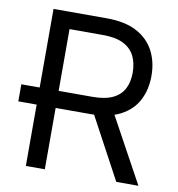

<svg xmlns="http://www.w3.org/2000/svg" viewBox="-81 -802 810 876"><g transform="rotate(10 323.5 -364.0)"><path d="M146.5 -284.2H11.7V-363.3H146.5ZM96.7 0V-727.5H342.8Q428.2 -727.5 482.7 -698.5Q537.1 -669.4 563.5 -618.9Q589.8 -568.4 589.8 -503.9Q589.8 -439.9 563.7 -390.1Q537.6 -340.3 483.2 -312.3Q428.7 -284.2 343.8 -284.2H145.5V-363.3H340.8Q399.4 -363.3 435.1 -380.4Q470.7 -397.5 486.8 -429Q502.9 -460.4 502.9 -503.9Q502.9 -547.9 486.6 -580.6Q470.2 -613.3 434.6 -631.3Q398.9 -649.4 339.8 -649.4H184.6V0ZM515.6 0 339.8 -327.1H439.5L618.2 0Z"/></g></svg>

Font: Inter
Style: Regular
Weight: 400
Designer: Rasmus Andersson
Foundry: rsms
Version: Version 4.000;git-8c9346024